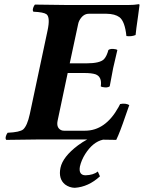

<svg xmlns="http://www.w3.org/2000/svg" viewBox="-20 -669 689 921"><path d="M459.5 176.8Q404.3 227.5 338.9 231.9Q313 231.4 292 215.8Q259.3 189 270 136.2Q281.2 83 354 28.3Q376.5 11.7 398.4 0H165Q164.1 0 9.8 2Q2.9 -6.3 12.2 -25.4Q14.6 -29.8 16.6 -32.2Q74.7 -34.7 91.3 -48.3Q110.8 -65.9 123 -122.1L208 -522Q221.7 -585.9 203.1 -600.6Q189 -610.8 140.1 -612.8Q133.3 -621.1 143.1 -640.6Q145.5 -645 147.5 -647L301.3 -645H596.2Q623.5 -645 646 -648.9Q648.9 -647.5 649.4 -646Q649.4 -642.6 642.6 -594.2Q632.3 -523.4 630.4 -501Q610.4 -492.7 586.4 -496.1Q579.1 -566.4 553.2 -586.4Q531.2 -602.5 491.2 -603H406.2Q378.4 -603 360.8 -570.8Q356.4 -562 355 -554.2L314.5 -365.2H395.5Q459.5 -365.2 479 -385.3Q492.2 -399.9 500 -429.2Q510.3 -437.5 535.2 -432.6Q541 -431.2 543 -429.2Q528.3 -368.7 522.9 -342.8Q518.6 -322.8 506.3 -254.9Q496.1 -246.6 471.2 -251.5Q465.3 -252.9 463.4 -254.9Q470.2 -300.3 438.5 -312.5Q419.4 -318.8 385.7 -318.8H304.7L256.3 -89.8Q249.5 -56.6 272.9 -44.9Q279.3 -42 287.1 -42H387.7Q485.8 -42 548.3 -154.8Q552.7 -162.6 556.2 -169.9Q582.5 -175.3 600.1 -165Q594.2 -149.4 582.5 -114.7Q554.7 -32.7 537.6 2Q536.1 2 474.1 1Q425.8 11.7 388.7 69.8Q370.1 99.6 363.3 129.9Q356 170.9 389.6 171.9Q427.7 170.9 449.2 153.8Z"/></svg>

Font: Linux Libertine Slanted O
Style: Bold Slanted
Weight: 700
Designer: Philipp H. Poll
Foundry: Philipp H. Poll
Version: Version 5.0.0